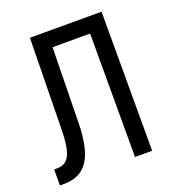

<svg xmlns="http://www.w3.org/2000/svg" viewBox="-133 -836 866 947"><g transform="rotate(-20 300.0 -362.5)"><path d="M20 5V-79H38Q82 -79 101.5 -118.5Q121 -158 122 -254L130 -730H506V0H416V-648H219L212 -254Q210 -120 169.5 -57.5Q129 5 43 5Z"/></g></svg>

Font: Pitagon Sans Mono
Style: Regular
Weight: 400
Monospace: yes
Designer: Travis Tran
Foundry: Pitagon
Version: Version 1.001;gftools[0.9.26]